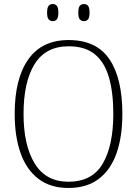

<svg xmlns="http://www.w3.org/2000/svg" viewBox="-20 -924 682 954"><path d="M320 10Q231 10 171.5 -35Q112 -80 82.5 -162.5Q53 -245 53 -359Q53 -533 120.5 -629Q188 -725 321 -725Q459 -725 523.5 -630Q588 -535 588 -358Q588 -245 559 -162.5Q530 -80 470.5 -35Q411 10 320 10ZM320 -21Q438 -21 490.5 -111Q543 -201 543 -358Q543 -464 521.5 -539Q500 -614 451.5 -654Q403 -694 321 -694Q207 -694 152 -605.5Q97 -517 97 -358Q97 -202 152.5 -111.5Q208 -21 320 -21ZM397 -819Q384 -819 376.5 -828Q369 -837 369 -861Q369 -886 376.5 -895Q384 -904 397 -904Q410 -904 417.5 -895Q425 -886 425 -861Q425 -837 417.5 -828Q410 -819 397 -819ZM242 -819Q229 -819 221.5 -828Q214 -837 214 -861Q214 -886 221.5 -895Q229 -904 242 -904Q255 -904 262.5 -895Q270 -886 270 -861Q270 -837 262.5 -828Q255 -819 242 -819Z"/></svg>

Font: Noto Serif Lao SemiCondensed ExtraLight
Style: Regular
Weight: 200
Width: 4
Designer: Monotype Design Team
Foundry: Monotype Imaging Inc.
Version: Version 2.003; ttfautohint (v1.8.4.7-5d5b)